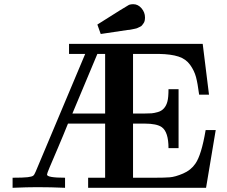

<svg xmlns="http://www.w3.org/2000/svg" viewBox="-20 -895 1081 915"><path d="M444 -778Q586 -868 595 -872Q604 -875 614 -875H615Q638 -875 654.5 -855.5Q671 -836 671 -812Q671 -804 669.5 -796.5Q668 -789 664 -784Q660 -779 657 -774.5Q654 -770 646.5 -767Q639 -764 636 -762Q633 -760 623 -758Q613 -756 611 -755.5Q609 -755 598 -753L587 -752Q551 -746 460 -733ZM40 0V-48Q91 -48 111.5 -50.5Q132 -53 138 -57.5Q144 -62 150 -77L386 -638H309V-686H946L976 -444H929Q922 -498 914 -528Q906 -558 886 -586Q866 -614 830.5 -625.5Q795 -637 738 -638H614V-354H669Q690 -354 702.5 -355Q715 -356 732.5 -361Q750 -366 761.5 -379Q773 -392 778 -412Q783 -431 783 -470H831V-189H783Q783 -266 751 -289Q727 -306 669 -306H614V-48H718Q763 -48 789 -50Q815 -52 852.5 -68Q890 -84 911 -115Q940 -156 960 -275H1008L962 0H400V-48H481V-306H304Q282 -251 255.5 -189Q229 -127 216.5 -97.5Q204 -68 204 -63Q204 -48 290 -48V0Q224 -3 157 -3Q110 -3 40 0ZM325 -354H481V-638H444Z"/></svg>

Font: CMU Serif
Style: Bold
Weight: 700
Version: Version 0.7.0